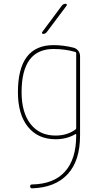

<svg xmlns="http://www.w3.org/2000/svg" viewBox="-20 -770 540 1020"><path d="M209 -589.8Q205.1 -589.8 203.6 -593.3Q202.1 -596.7 204.1 -599.6L308.6 -740.2Q316.4 -750 329.1 -750Q333 -750 334.5 -746.6Q335.9 -743.2 334 -740.2L228.5 -599.6Q220.7 -589.8 209 -589.8ZM264.6 -509.8Q94.7 -509.8 94.7 -280.3Q94.7 -171.9 142.6 -110.8Q190.4 -49.8 275.4 -49.8Q336.9 -49.8 380.9 -82Q384.8 -85 384.8 -89.8V-488.3Q384.8 -492.2 379.9 -494.1Q325.2 -509.8 264.6 -509.8ZM275.4 -30.3Q181.6 -30.3 128.4 -96.2Q75.2 -162.1 75.2 -280.3Q75.2 -530.3 264.6 -530.3Q316.4 -530.3 371.1 -516.6Q385.7 -512.7 395.5 -500.5Q405.3 -488.3 405.3 -471.7V-49.8Q405.3 84 339.4 155.3Q273.4 226.6 150.4 230.5Q140.6 230.5 140.1 220.2Q139.6 210 149.4 210Q265.6 208 325.2 141.6Q384.8 75.2 384.8 -49.8V-55.7Q384.8 -59.6 380.9 -57.6Q335 -30.3 275.4 -30.3Z"/></svg>

Font: Rounded Mgen+ 1mn thin
Style: Regular
Weight: 100
Designer: [Source Han Sans]
Ryoko NISHIZUKA  (kana & ideographs); Paul D. Hunt (Latin, Greek & Cyrillic); Wenlong ZHANG  (bopomofo
Version: Version 1.059.20150602